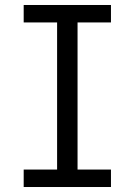

<svg xmlns="http://www.w3.org/2000/svg" viewBox="-20 -750 540 770"><path d="M75 0V-70H209V-660H75V-730H425V-660H291V-70H425V0Z"/></svg>

Font: M PLUS Code Latin
Style: Regular
Weight: 400
Designer: Coji Morishita
Foundry: UNDERFOREST DESIGN
Version: Version 1.002; ttfautohint (v1.8.3)